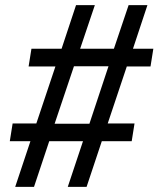

<svg xmlns="http://www.w3.org/2000/svg" viewBox="-20 -725 615 745"><path d="M39 0 98 -177H18L29 -246H121L195 -467H91L102 -536H219L275 -705H348L291 -536H422L479 -705H552L496 -536H575L564 -467H472L398 -246H502L491 -177H375L316 0H243L302 -177H171L112 0ZM192 -245H327L401 -468H267Z"/></svg>

Font: Nunito Sans 10pt SemiCondensed SemiBold
Style: Italic
Weight: 600
Width: 4
Italic angle: -9°
Designer: Vernon Adams
Foundry: Vernon Adams
Version: Version 3.101;gftools[0.9.27]